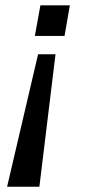

<svg xmlns="http://www.w3.org/2000/svg" viewBox="-20 -546 322 726"><path d="M111.8 -410.2 132.8 -525.9H244.1L224.1 -410.2ZM6.8 160.2 124 -340.8H189.9L128.9 160.2Z"/></svg>

Font: Archivo Medium
Style: Italic
Weight: 500
Italic angle: -10°
Designer: Hector Gatti
Foundry: Omnibus-Type
Version: Version 2.001